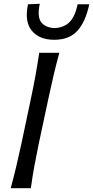

<svg xmlns="http://www.w3.org/2000/svg" viewBox="-20 -991 490 1011"><path d="M36.5 0Q52.5 -59.5 65.5 -114.2Q78.5 -169 93 -236L143 -472.5Q157.5 -541 167.5 -597Q177.5 -653 186.5 -713H292.5Q276 -653 262.8 -597Q249.5 -541 235 -472.5L184.5 -236Q170.5 -169 160.5 -114.2Q150.5 -59.5 142.5 0ZM265.5 -781.5Q187 -781.5 147.5 -829.2Q108 -877 127.5 -968.5L189.5 -971Q175 -903 196.8 -874.2Q218.5 -845.5 267.5 -843Q317 -845.5 346 -874.5Q375 -903.5 389 -968.5H450Q430.5 -876 387.5 -828.8Q344.5 -781.5 265.5 -781.5Z"/></svg>

Font: Commissioner Flair
Style: Italic
Weight: 400
Italic angle: -12°
Designer: Kostas Bartsokas
Foundry: Kostas Bartsokas
Version: Version 1.000; ttfautohint (v1.8.3)